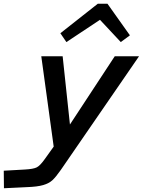

<svg xmlns="http://www.w3.org/2000/svg" viewBox="-109 -772 764 1027"><path d="M213.9 -594.2 414.1 -752H465.8L585.9 -583L537.1 -546.9L425.8 -666L246.1 -546.9ZM216.8 136.2Q189.9 174.8 171.4 191.9Q152.8 209 121.8 218Q90.8 227.1 34.2 229L-87.9 234.9L-88.9 141.1L23.9 134.8Q69.8 132.3 87.9 123Q106 113.8 131.8 77.1L178.2 12.2L111.8 -471.2H226.1L265.1 -106L504.9 -471.2H634.8Z"/></svg>

Font: IntelOne Mono Medium
Style: Italic
Weight: 500
Italic angle: -16°
Designer: Fred Shallcrass
Foundry: Frere-Jones Type LLC
Version: Version 1.200;hotconv 1.1.0;makeotfexe 2.6.0;FJTRelease1.2